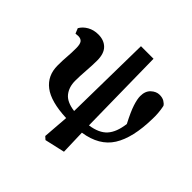

<svg xmlns="http://www.w3.org/2000/svg" viewBox="-209 -809 1190 1190"><g transform="rotate(45 386.5 -214.0)"><path d="M358 201 339 184 352 14Q212 8 148 -41.5Q84 -91 84 -179Q84 -224 87 -258.5Q90 -293 90 -336Q90 -371 79.5 -385Q69 -399 45 -399Q35 -399 23 -397L9 -431Q25 -459 56 -476.5Q87 -494 127 -494Q177 -494 206.5 -464.5Q236 -435 236 -374Q236 -334 232 -281.5Q228 -229 228 -189Q228 -134 257 -97.5Q286 -61 356 -52L365 -629H475L484 -54Q561 -65 597.5 -105.5Q634 -146 644 -226Q607 -297 593.5 -339Q580 -381 580 -407Q580 -451 605.5 -474.5Q631 -498 660 -498Q685 -498 701.5 -488Q718 -478 725 -466Q731 -438 733 -411Q735 -384 734 -361Q731 -192 674 -101.5Q617 -11 485 9L490 171Z"/></g></svg>

Font: Source Serif 4
Style: Bold
Weight: 700
Designer: Frank Grießhammer
Foundry: Adobe
Version: Version 4.005;hotconv 1.1.0;makeotfexe 2.6.0